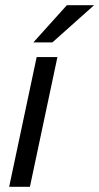

<svg xmlns="http://www.w3.org/2000/svg" viewBox="-20 -720 383 740"><path d="M15.3 0 121.3 -500H201.3L95.3 0ZM342.7 -700 182 -556.7H108.7L237.7 -700Z"/></svg>

Font: Epunda Sans Light
Style: Italic
Weight: 300
Italic angle: -12.0243°
Designer: Simon Atzbach
Foundry: typofactur
Version: Version 2.204